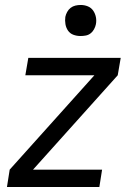

<svg xmlns="http://www.w3.org/2000/svg" viewBox="-20 -753 540 773"><path d="M8 0 19 -70 360 -450H82L94 -520H466L454 -450L113 -70H391L380 0ZM304 -608Q289 -608 275.5 -613Q262 -618 254 -629.5Q246 -641 243.5 -655.5Q241 -670 243 -685Q245 -695 250.5 -705Q256 -715 264.5 -721.5Q273 -728 283.5 -730.5Q294 -733 305 -733Q320 -733 333.5 -727.5Q347 -722 355 -710.5Q363 -699 366 -684.5Q369 -670 366 -655Q364 -645 358.5 -635Q353 -625 344.5 -618.5Q336 -612 325.5 -610Q315 -608 304 -608Z"/></svg>

Font: Iosevka SS18
Style: Italic
Weight: 400
Italic angle: -9°
Monospace: yes
Designer: Belleve Invis
Foundry: Belleve Invis
Version: Version 25.1.1; ttfautohint (v1.8.4)